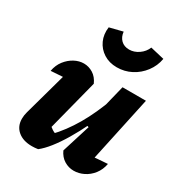

<svg xmlns="http://www.w3.org/2000/svg" viewBox="-180 -885 950 1016"><g transform="rotate(30 294.5 -377.0)"><path d="M281 -444 199 -125 186 -149Q200 -134 215.5 -124Q231 -114 249 -110L221 -102Q277 -160 323.5 -239.5Q370 -319 409 -427L422 -368Q398 -305 370 -247Q342 -189 312.5 -139.5Q283 -90 254 -53.5Q225 -17 199 3Q180 6 162 6Q108 6 76 -21Q44 -48 44 -94Q44 -115 50 -136L142 -468L221 -403Q172 -398 130.5 -394.5Q89 -391 49 -389Q56 -427 77 -454Q98 -481 126 -496Q154 -511 183 -511Q213 -511 239.5 -494.5Q266 -478 281 -444ZM318 -58 372 -231 356 -237 422 -504H565L464 -33L436 -104Q468 -107 497.5 -109.5Q527 -112 558 -114Q551 -76 529.5 -48.5Q508 -21 478.5 -6.5Q449 8 418 8Q387 8 360 -8.5Q333 -25 318 -58ZM342 -580Q296 -580 261.5 -602Q227 -624 210.5 -660.5Q194 -697 200 -742L280 -762Q283 -731 302 -712.5Q321 -694 352 -694Q382 -694 409.5 -713Q437 -732 449 -762L534 -742Q526 -696 498 -659Q470 -622 429.5 -601Q389 -580 342 -580Z"/></g></svg>

Font: Piazzolla Thin Black
Style: Italic
Weight: 900
Italic angle: -11.3°
Version: Version 2.005